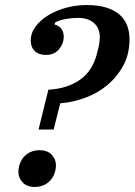

<svg xmlns="http://www.w3.org/2000/svg" viewBox="-20 -730 534 762"><path d="M172 -374Q247 -378 297.5 -413.5Q348 -449 365 -518Q368 -529 372 -546.5Q376 -564 376 -581Q376 -619 352.5 -639Q329 -659 290 -659Q266 -659 240.5 -654.5Q215 -650 199 -641L196 -633Q233 -623 233 -583Q233 -558 214.5 -535Q196 -512 162 -512Q134 -512 118 -527.5Q102 -543 102 -569Q102 -599 121 -624.5Q140 -650 171 -669Q202 -688 241.5 -699Q281 -710 323 -710Q369 -710 401.5 -700Q434 -690 454.5 -672Q475 -654 484.5 -629Q494 -604 494 -575Q494 -516 470 -471Q446 -426 407.5 -393.5Q369 -361 319.5 -342.5Q270 -324 219 -320L193 -216H133ZM118 12Q87 12 70 -6Q53 -24 53 -47Q53 -52 53.5 -58Q54 -64 56 -72Q64 -101 85.5 -117.5Q107 -134 137 -134Q168 -134 185 -116Q202 -98 202 -75Q202 -70 201.5 -64Q201 -58 199 -50Q191 -21 169.5 -4.5Q148 12 118 12Z"/></svg>

Font: IBM Plex Serif Medium
Style: Italic
Weight: 500
Italic angle: -14°
Designer: Mike Abbink, Paul van der Laan, Pieter van Rosmalen
Foundry: Bold Monday
Version: Version 2.5